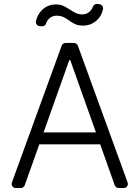

<svg xmlns="http://www.w3.org/2000/svg" viewBox="-20 -943 696 963"><path d="M38.4 -20.6Q38.4 -23.1 39.8 -28.1L289.4 -714.1Q291.5 -720.2 296.9 -723.9Q302.2 -727.6 308.9 -727.6H350.9Q357.2 -727.6 362.7 -723.9Q368.3 -720.2 370.4 -714.1L620 -28.1Q621.4 -23.1 621.4 -21Q621.4 -12.4 615.4 -6.2Q609.4 0 600.5 0H574.9Q568.5 0 563 -3.9Q557.5 -7.8 555.4 -13.8L482.6 -219.1H177.2L104 -13.8Q101.9 -7.8 96.6 -3.9Q91.3 0 84.5 0H59.3Q50.4 0 44.4 -6Q38.4 -12.1 38.4 -20.6ZM160.2 -837Q167.3 -868.6 188.6 -890.6Q218 -920.8 260.7 -920.8Q282 -920.8 298.7 -913Q313.6 -906.2 329.5 -895.6Q345.5 -884.9 359 -878.2Q374.6 -870.7 393.5 -870.7Q415.1 -870.7 431.5 -886.7Q441.4 -896.3 446.4 -909.8Q448.9 -916.5 454.9 -920.3Q460.9 -924 468 -923.3L478.7 -921.9Q486.9 -920.8 492 -915Q497.2 -909.1 497.2 -901.3Q497.2 -898.4 496.8 -897Q489.7 -864.3 467.7 -843.4Q437.9 -814.6 396.3 -814.6Q372.2 -814.6 356.2 -822.4Q338.8 -830.6 327.1 -839.8Q314.3 -849.4 299.4 -856.9Q284.4 -864.3 263.5 -864.3Q240.8 -864.3 225.5 -848.7Q214.8 -838.1 211.3 -825.3Q209.2 -818.5 203.3 -814.6Q197.4 -810.7 190.3 -811.1L179.3 -811.8Q170.8 -812.1 165.3 -818.2Q159.8 -824.2 159.8 -832.4Q159.8 -835.6 160.2 -837ZM461.3 -278.8 332.4 -641.3H327.4L198.5 -278.8Z"/></svg>

Font: DeltaSans Light
Style: Regular
Weight: 300
Designer: Rasmus Andersson
Foundry: rsms
Version: Version 3.012